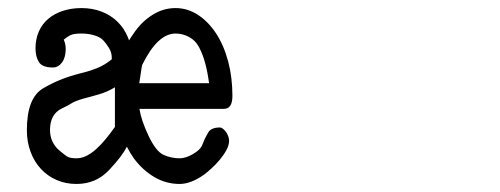

<svg xmlns="http://www.w3.org/2000/svg" viewBox="-20 -439 1244 478"><path d="M498.5 -109.4Q505.9 -121.6 527.3 -121.6Q531.2 -121.6 535.2 -118.4Q539.1 -115.2 542.5 -110.6Q545.9 -106 548.1 -100.1Q550.3 -94.2 550.3 -88.4Q550.3 -77.6 543.7 -65.4Q537.1 -53.2 527.3 -41.5Q517.6 -29.8 506.8 -20Q496.1 -10.3 488.3 -4.4Q455.1 19 427.2 19Q393.6 19 364.5 2Q335.4 -15.1 313.5 -44.4Q303.7 -58.1 295.9 -73.7Q283.7 -49.8 252.4 -16.6Q219.7 19 170.4 19Q144 19 121.3 9.3Q98.6 -0.5 82 -18.3Q65.4 -36.1 56.2 -60.8Q46.9 -85.4 46.9 -115.2Q46.9 -194.8 86.9 -218.8Q126.5 -242.7 178.2 -255.9Q202.1 -261.7 221.4 -269.3Q240.7 -276.9 258.3 -291.5V-294.9Q258.3 -308.1 251.5 -319.3Q244.6 -330.6 237.1 -338.6Q229.5 -346.7 214.6 -351.1Q199.7 -355.5 183.1 -355.5Q163.6 -355.5 155.5 -351.6Q147.5 -347.7 138.7 -340.3Q143.6 -329.1 143.6 -317.4Q143.6 -295.9 134.3 -283.4Q125 -271 111.8 -271Q85 -271 76.7 -284.7Q68.4 -298.3 68.4 -318.4Q68.4 -341.8 76.7 -360.6Q85 -379.4 100.3 -392.3Q115.7 -405.3 137 -412.1Q158.2 -418.9 183.1 -418.9Q210.4 -418.9 233.4 -409.9Q256.3 -400.9 272.9 -384.5Q289.6 -368.2 298.8 -345.2Q300.3 -341.8 301.3 -338.4Q306.2 -346.7 311.5 -354Q331.5 -384.3 358.9 -401.6Q386.2 -418.9 417 -418.9Q446.8 -418.9 472.7 -402.1Q498.5 -385.3 517.8 -356Q537.1 -326.7 547.9 -286.6Q558.6 -246.6 558.6 -200.2Q558.6 -168 537.6 -168H327.1Q331.5 -139.6 349.9 -100.8Q368.2 -62 387.2 -53.5Q406.2 -44.9 427.2 -44.9Q436.5 -44.9 447.8 -49.3Q459 -53.7 470 -61.8Q481 -69.8 485.1 -81.8Q489.3 -93.8 498.5 -109.4ZM266.1 -123V-221.7Q247.6 -210.4 226.8 -204.3Q206.1 -198.2 185.5 -192.9Q167 -187.5 157.7 -181.6Q148.4 -175.8 133.8 -168.9Q104.5 -154.8 104.5 -115.2Q104.5 -99.6 110.6 -86.7Q116.7 -73.7 127.7 -64.5Q138.7 -55.2 146 -50Q153.3 -44.9 170.4 -44.9Q183.1 -44.9 195.3 -51Q207.5 -57.1 219.2 -67.6Q231 -78.1 242.7 -92.3Q254.4 -106.4 266.1 -123ZM333.5 -276.4 326.7 -231.9H500.5Q496.6 -260.7 490.7 -282.2Q484.9 -303.7 475.8 -321Q466.8 -338.4 450.7 -346.9Q434.6 -355.5 417 -355.5Q372.1 -355.5 333.5 -276.4Z"/></svg>

Font: Erica Type
Style: Italic
Weight: 400
Monospace: yes
Designer: Peter Wiegel
Foundry: Peter Wiegel
Version: Version 1.000 2010 initial release